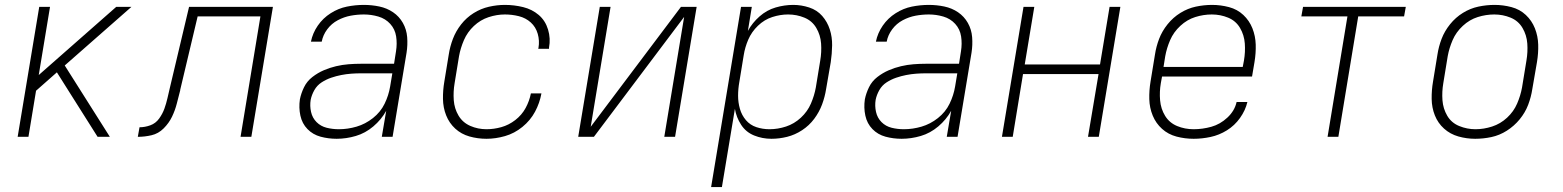

<svg xmlns="http://www.w3.org/2000/svg" viewBox="-20 -558 6376 783"><path d="M52 0H96L127 -188L212 -263L258 -190L378 0H428L244 -291L516 -530H454L138 -252L184 -530H140Z M542 0Q570 0 598 -6.5Q626 -13 647.5 -34.5Q669 -56 681.5 -82Q694 -108 701 -135.5Q708 -163 715 -190V-192L786 -491H1042L961 0H1005L1093 -530H751L673 -201Q668 -180 663 -158Q658 -136 650.5 -115Q643 -94 629 -74.5Q615 -55 593 -47Q571 -39 549 -39Z M1353 8Q1392 8 1431 -3.5Q1470 -15 1502.5 -42.5Q1535 -70 1555 -106L1537 0H1581L1638 -343Q1643 -375 1640.5 -406.5Q1638 -438 1623 -464.5Q1608 -491 1583 -508Q1558 -525 1527 -531.5Q1496 -538 1464 -538Q1429 -538 1394.5 -531Q1360 -524 1328.5 -504Q1297 -484 1276 -453.5Q1255 -423 1248 -388H1292Q1297 -415 1314.5 -438.5Q1332 -462 1357.5 -475.5Q1383 -489 1410 -494Q1437 -499 1464 -499Q1494 -499 1523 -490.5Q1552 -482 1571.5 -460.5Q1591 -439 1595.5 -409.5Q1600 -380 1595 -349L1587 -298H1453Q1427 -298 1401.5 -296Q1376 -294 1350.5 -288Q1325 -282 1300.5 -271.5Q1276 -261 1254 -244Q1232 -227 1220 -202.5Q1208 -178 1203 -153Q1198 -119 1205 -86.5Q1212 -54 1234 -31.5Q1256 -9 1287.5 -0.5Q1319 8 1353 8ZM1362 -31Q1336 -31 1312 -37Q1288 -43 1271 -60Q1254 -77 1248.5 -101.5Q1243 -126 1247 -151Q1251 -171 1262 -190.5Q1273 -210 1291.5 -222Q1310 -234 1330.5 -241Q1351 -248 1371.5 -252Q1392 -256 1412 -257.5Q1432 -259 1453 -259H1580L1571 -205Q1565 -169 1548.5 -135Q1532 -101 1501 -76.5Q1470 -52 1434 -41.5Q1398 -31 1362 -31Z M1964 8Q2001 8 2039.5 -3Q2078 -14 2110.5 -40.5Q2143 -67 2162 -102.5Q2181 -138 2188 -177H2145Q2139 -146 2123.5 -117.5Q2108 -89 2081.5 -68.5Q2055 -48 2024.5 -39.5Q1994 -31 1964 -31Q1929 -31 1898 -44.5Q1867 -58 1850 -86.5Q1833 -115 1830.5 -149.5Q1828 -184 1834 -219L1852 -329Q1858 -362 1872 -394.5Q1886 -427 1912.5 -452Q1939 -477 1972.5 -488Q2006 -499 2039 -499Q2068 -499 2096 -492Q2124 -485 2144.5 -466.5Q2165 -448 2173 -420Q2181 -392 2176 -363Q2176 -361 2175 -359H2219V-364Q2226 -401 2215 -437.5Q2204 -474 2177 -497Q2150 -520 2113.5 -529Q2077 -538 2039 -538Q2007 -538 1974 -530.5Q1941 -523 1911.5 -504.5Q1882 -486 1860.5 -458.5Q1839 -431 1827 -399.5Q1815 -368 1810 -335L1792 -225Q1786 -190 1786.5 -154.5Q1787 -119 1799.5 -87.5Q1812 -56 1836.5 -33.5Q1861 -11 1894.5 -1.5Q1928 8 1964 8Z M2338 0H2402L2770 -489L2689 0H2733L2821 -530H2757L2389 -41L2470 -530H2426Z M2880 205H2924L2977 -114Q2983 -79 3002.5 -49Q3022 -19 3055.5 -5.5Q3089 8 3126 8Q3158 8 3190 0Q3222 -8 3251 -27Q3280 -46 3300.5 -73.5Q3321 -101 3332.5 -132Q3344 -163 3349 -195L3368 -305Q3373 -339 3373.5 -373Q3374 -407 3364 -438Q3354 -469 3333 -493Q3312 -517 3280 -527.5Q3248 -538 3215 -538Q3179 -538 3143 -527.5Q3107 -517 3077.5 -491Q3048 -465 3030 -432L3046 -530H3002ZM3118 -31Q3090 -31 3064.5 -39.5Q3039 -48 3022 -68Q3005 -88 2997.5 -114Q2990 -140 2990 -167.5Q2990 -195 2995 -223L3013 -333Q3018 -365 3031.5 -396.5Q3045 -428 3071 -453Q3097 -478 3129.5 -488.5Q3162 -499 3194 -499Q3229 -499 3260.5 -486Q3292 -473 3309 -444Q3326 -415 3328.5 -380.5Q3331 -346 3325 -311L3307 -201Q3301 -168 3287 -135.5Q3273 -103 3246 -78Q3219 -53 3185.5 -42Q3152 -31 3118 -31Z M3657 8Q3696 8 3735 -3.5Q3774 -15 3806.5 -42.5Q3839 -70 3859 -106L3841 0H3885L3942 -343Q3947 -375 3944.5 -406.5Q3942 -438 3927 -464.5Q3912 -491 3887 -508Q3862 -525 3831 -531.5Q3800 -538 3768 -538Q3733 -538 3698.5 -531Q3664 -524 3632.5 -504Q3601 -484 3580 -453.5Q3559 -423 3552 -388H3596Q3601 -415 3618.5 -438.5Q3636 -462 3661.5 -475.5Q3687 -489 3714 -494Q3741 -499 3768 -499Q3798 -499 3827 -490.5Q3856 -482 3875.5 -460.5Q3895 -439 3899.5 -409.5Q3904 -380 3899 -349L3891 -298H3757Q3731 -298 3705.5 -296Q3680 -294 3654.5 -288Q3629 -282 3604.5 -271.5Q3580 -261 3558 -244Q3536 -227 3524 -202.5Q3512 -178 3507 -153Q3502 -119 3509 -86.5Q3516 -54 3538 -31.5Q3560 -9 3591.5 -0.5Q3623 8 3657 8ZM3666 -31Q3640 -31 3616 -37Q3592 -43 3575 -60Q3558 -77 3552.5 -101.5Q3547 -126 3551 -151Q3555 -171 3566 -190.5Q3577 -210 3595.5 -222Q3614 -234 3634.5 -241Q3655 -248 3675.5 -252Q3696 -256 3716 -257.5Q3736 -259 3757 -259H3884L3875 -205Q3869 -169 3852.5 -135Q3836 -101 3805 -76.5Q3774 -52 3738 -41.5Q3702 -31 3666 -31Z M4066 0H4110L4152 -256H4460L4417 0H4461L4549 -530H4505L4466 -295H4159L4198 -530H4154Z M4848 8Q4882 8 4917 0.5Q4952 -7 4983.5 -26.5Q5015 -46 5037 -77Q5059 -108 5067 -142H5023Q5015 -106 4985.5 -78.5Q4956 -51 4920 -41Q4884 -31 4848 -31Q4812 -31 4780.5 -44Q4749 -57 4731.5 -85.5Q4714 -114 4711 -149Q4708 -184 4714 -219L4719 -246H5086L5096 -305Q5102 -341 5101 -376Q5100 -411 5087.5 -442.5Q5075 -474 5050.5 -497Q5026 -520 4992 -529Q4958 -538 4923 -538Q4890 -538 4857 -531Q4824 -524 4794 -505.5Q4764 -487 4741.5 -459Q4719 -431 4707 -399.5Q4695 -368 4690 -335L4672 -225Q4666 -189 4667 -153.5Q4668 -118 4681 -86.5Q4694 -55 4719 -32.5Q4744 -10 4778 -1Q4812 8 4848 8ZM5048 -285H4725L4732 -329Q4738 -362 4752 -394.5Q4766 -427 4793.5 -452.5Q4821 -478 4854.5 -488.5Q4888 -499 4922 -499Q4957 -499 4988.5 -486Q5020 -473 5037 -444Q5054 -415 5056.5 -380.5Q5059 -346 5053 -311Z M5394 0H5438L5519 -491H5706L5713 -530H5294L5287 -491H5475Z M5996 8Q6029 8 6062 1Q6095 -6 6125 -25Q6155 -44 6177.5 -71.5Q6200 -99 6212 -130.5Q6224 -162 6229 -195L6248 -305Q6254 -341 6253 -376Q6252 -411 6239.5 -442.5Q6227 -474 6202.5 -497Q6178 -520 6144 -529Q6110 -538 6075 -538Q6042 -538 6009 -531Q5976 -524 5946 -505.5Q5916 -487 5893.5 -459Q5871 -431 5859 -399.5Q5847 -368 5842 -335L5824 -225Q5818 -190 5818.5 -154.5Q5819 -119 5831.5 -87.5Q5844 -56 5869 -33.5Q5894 -11 5927.5 -1.5Q5961 8 5996 8ZM5997 -31Q5963 -31 5931 -44Q5899 -57 5882 -86Q5865 -115 5862.5 -149.5Q5860 -184 5866 -219L5884 -329Q5890 -362 5904 -394.5Q5918 -427 5945.5 -452.5Q5973 -478 6006.5 -488.5Q6040 -499 6074 -499Q6109 -499 6140.5 -486Q6172 -473 6189 -444Q6206 -415 6208.5 -380.5Q6211 -346 6205 -311L6187 -201Q6181 -168 6167 -135.5Q6153 -103 6126 -78Q6099 -53 6065 -42Q6031 -31 5997 -31Z"/></svg>

Font: Iosevka Sparkle XLtObl
Style: Regular
Weight: 200
Italic angle: -9°
Designer: Belleve Invis
Foundry: Belleve Invis
Version: Version 4.5.0; ttfautohint (v1.8.3)